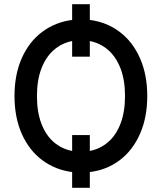

<svg xmlns="http://www.w3.org/2000/svg" viewBox="-20 -809 769 911"><path d="M406.2 -92.8Q455.6 -102.5 493.2 -135Q530.8 -167.5 552 -222.9Q573.2 -278.3 573.2 -353.5Q573.2 -428.7 552 -483.9Q530.8 -539.1 493.2 -571.8Q455.6 -604.5 406.2 -614.3V-540H322.3V-614.3Q272.9 -604.5 235.4 -571.8Q197.8 -539.1 176.5 -483.9Q155.3 -428.7 155.3 -353.5Q155.3 -277.8 176.3 -222.7Q197.3 -167.5 234.9 -135Q272.5 -102.5 322.3 -92.8V-168H406.2ZM406.2 -714.4Q486.3 -704.1 547.9 -657.7Q609.4 -611.3 644 -533.2Q678.7 -455.1 678.7 -353.5Q678.7 -251.5 644 -173.3Q609.4 -95.2 547.9 -48.8Q486.3 -2.4 406.2 7.3V82H322.3V7.3Q242.2 -2.9 180.2 -49.3Q118.2 -95.7 83.5 -173.6Q48.8 -251.5 48.8 -353.5Q48.8 -455.6 83.5 -533.4Q118.2 -611.3 180.2 -657.7Q242.2 -704.1 322.3 -714.4V-789.1H406.2Z"/></svg>

Font: Pretendard Std Medium
Style: Regular
Weight: 500
Designer: Base glyphs from Inter by Rasmus Andersson; Hangeul glyphs from Noto Sans CJK(Source Han Sans) by Jang Soo-young and Kan
Foundry: Kil Hyung-jin
Version: Version 1.309